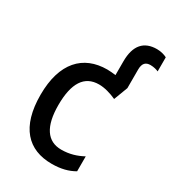

<svg xmlns="http://www.w3.org/2000/svg" viewBox="-187 -868 881 980"><g transform="rotate(30 253.0 -378.0)"><path d="M273 10C327 10 369 -1 405 -22V-110C368 -90 328 -77 279 -77C196 -77 153 -142 153 -267C153 -396 195 -462 281 -462C314 -462 351 -451 384 -436L415 -518V-627C415 -665 431 -679 459 -679C479 -679 498 -673 506 -669V-752C495 -758 473 -766 447 -766C371 -766 329 -721 329 -626V-545C313 -547 296 -549 279 -549C138 -549 48 -456 48 -267C48 -78 133 10 273 10Z"/></g></svg>

Font: Noto Sans SemiCondensed Medium
Style: Regular
Weight: 500
Width: 4
Designer: Monotype Design Team
Foundry: Monotype Imaging Inc.
Version: Version 2.013